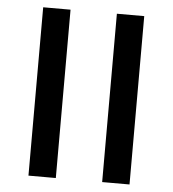

<svg xmlns="http://www.w3.org/2000/svg" viewBox="-50 -729 699 776"><g transform="rotate(5 299.0 -341.5)"><path d="M94 -683H205V0H94Z M393 -683H504V0H393Z"/></g></svg>

Font: Fahkwang Medium
Style: Regular
Weight: 500
Version: Version 1.000; ttfautohint (v1.6)